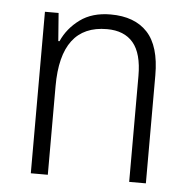

<svg xmlns="http://www.w3.org/2000/svg" viewBox="-44 -652 625 630"><g transform="rotate(5 268.0 -337.0)"><path d="M296 -608Q375 -608 417 -563Q459 -518 459 -422V-66H404V-415Q404 -489 374.5 -524Q345 -559 288 -559Q136 -559 136 -358V-66H80V-598H125L132 -506H136Q155 -549 195 -578.5Q235 -608 296 -608Z"/></g></svg>

Font: Noto Sans Malayalam UI SemiCondensed Light
Style: Regular
Weight: 300
Width: 4
Designer: Jelle Bosma - Monotype Design Team
Foundry: Monotype Imaging Inc.
Version: Version 2.104; ttfautohint (v1.8.4.7-5d5b)